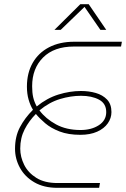

<svg xmlns="http://www.w3.org/2000/svg" viewBox="-20 -900 604 920"><path d="M255 0Q190 0 144.5 -26.5Q99 -53 75.5 -96Q52 -139 52 -187Q52 -246 75.5 -290.5Q99 -335 138 -374Q125 -395 117 -423Q109 -451 109 -485Q109 -550 136.5 -598.5Q164 -647 215 -673.5Q266 -700 335 -700H564L560 -677H334Q239 -677 186.5 -624.5Q134 -572 134 -487Q134 -456 139 -434Q144 -412 156 -390Q205 -430 260 -447Q315 -464 368 -464Q406 -464 439 -454.5Q472 -445 493 -423Q514 -401 514 -363Q514 -334 496.5 -309Q479 -284 445.5 -269Q412 -254 365 -254Q307 -254 265.5 -270Q224 -286 196.5 -309.5Q169 -333 152 -354Q119 -321 98 -280Q77 -239 77 -188Q77 -148 96 -110Q115 -72 154.5 -47.5Q194 -23 255 -23H459L455 0ZM366 -277Q418 -277 453.5 -300Q489 -323 489 -363Q489 -404 454.5 -422.5Q420 -441 368 -441Q319 -441 267.5 -425.5Q216 -410 169 -371Q199 -331 248.5 -304Q298 -277 366 -277ZM241 -757 365 -880H405L489 -757H461L385 -867L271 -757Z"/></svg>

Font: MuseoModerno Thin
Style: Italic
Weight: 100
Italic angle: -9°
Designer: Pablo Cosgaya, Héctor Gatti, Marcela Romero, and the Authors of The MuseoModerno Project.
Foundry: Omnibus-Type Team
Version: Version 1.003